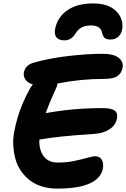

<svg xmlns="http://www.w3.org/2000/svg" viewBox="-20 -1063 734 1117"><path d="M522.9 -1043Q608.4 -1043 652.8 -1001Q697.3 -959 691.9 -899.9Q687.5 -866.7 668.9 -849.9Q650.4 -833 622.1 -833Q600.6 -833 589.4 -842.3Q578.1 -851.6 574.2 -871.1Q566.4 -915 508.8 -915Q448.7 -915 421.9 -872.1Q396 -828.1 356 -828.1Q319.8 -828.1 306.4 -848.9Q293 -869.6 303.2 -905.8Q319.8 -968.8 375.7 -1005.9Q431.6 -1043 522.9 -1043ZM312 34.2Q264.2 34.2 223.4 21.5Q182.6 8.8 153.3 -14.2Q124 -37.1 102.1 -68.6Q80.1 -100.1 69.8 -138.2Q59.6 -176.3 57.1 -219Q54.7 -261.7 64.9 -307.1Q88.4 -426.8 149.9 -539.1Q157.7 -555.2 170.9 -571.8Q141.1 -580.6 127.9 -600.1Q114.7 -619.6 119.1 -642.1Q123.5 -663.1 136.5 -676.5Q149.4 -689.9 174.8 -698.2Q265.6 -724.1 377 -737.1Q488.3 -750 577.1 -750Q641.1 -750 670.4 -726.6Q699.7 -703.1 692.9 -668Q686.5 -636.2 662.8 -620.1Q639.2 -604 585.9 -604Q448.2 -604 314 -577.1Q314 -568.4 311 -561Q267.1 -465.3 246.1 -404.8Q405.8 -434.1 575.2 -434.1Q627.4 -434.1 647.2 -419.7Q667 -405.3 660.2 -372.1Q651.9 -333 616 -310.1Q580.1 -287.1 529.8 -284.2Q315.9 -270.5 209 -251Q206.5 -189.9 234.4 -153.6Q262.2 -117.2 315.9 -117.2Q366.7 -117.2 411.4 -126.5Q456.1 -135.7 486.8 -144.8Q517.6 -153.8 534.2 -153.8Q562 -153.8 573 -131.6Q584 -109.4 578.1 -80.1Q566.9 -25.9 502 4.2Q437 34.2 312 34.2Z"/></svg>

Font: Shantell Sans Irregular
Style: Bold Italic
Weight: 700
Italic angle: -11.31°
Designer: Stephen Nixon, Anya Danilova, Shantell Martin
Foundry: Arrow Type
Version: Version 1.006;[9816181b4]